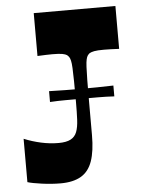

<svg xmlns="http://www.w3.org/2000/svg" viewBox="-52 -742 590 794"><g transform="rotate(-5 243.5 -344.5)"><path d="M31 -6V-186Q65 -172 101.5 -164Q138 -156 174 -156Q206 -156 224 -165.5Q242 -175 249.5 -194.5Q257 -214 258.5 -245Q260 -276 260 -320Q260 -371 259.5 -405Q259 -439 258 -459.5Q257 -480 254.5 -490.5Q252 -501 248.5 -506Q245 -511 240 -515Q234 -519 221 -521.5Q208 -524 180 -524Q168 -524 153 -523.5Q138 -523 118 -522V-700H457V-522Q438 -523 422.5 -523.5Q407 -524 394 -524Q366 -524 353.5 -521.5Q341 -519 334 -515Q329 -511 325.5 -506Q322 -501 319.5 -490.5Q317 -480 316 -459.5Q315 -439 314.5 -405Q314 -371 314 -320V-176Q314 -110 299.5 -68.5Q285 -27 252.5 -8Q220 11 168 11Q131 11 90.5 5.5Q50 0 31 -6ZM153 -328V-373Q186 -372 219.5 -371.5Q253 -371 286 -371Q320 -371 353 -371.5Q386 -372 420 -373V-328Q386 -330 353 -330Q320 -330 286 -330Q253 -330 219.5 -330Q186 -330 153 -328Z"/></g></svg>

Font: Ojuju
Style: Bold
Weight: 700
Designer: Chisaokwu Joboson, Mirko Velimirovic
Foundry: Udi Foundry
Version: Version 1.000